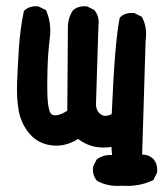

<svg xmlns="http://www.w3.org/2000/svg" viewBox="-20 -463 540 620"><path d="M374 136.7Q330.6 140.6 295.4 122.1L293.5 121.1L292.5 119.6Q285.2 111.3 282.2 100.6Q279.3 89.8 280.3 77.1V75.2L281.2 73.7L291 54.2L292 52.2L293.9 50.8Q314.5 36.1 341.8 37.6L339.8 11.2Q320.3 15.1 294.9 12.2Q279.3 10.3 263.4 3.7Q247.6 -2.9 231.9 -14.2Q192.4 10.7 150.4 6.8Q104.5 2.4 76.7 -29.8Q49.3 -61 41 -102.5Q33.2 -142.6 35.2 -195.8Q37.1 -247.6 41 -307.1Q44.9 -367.7 56.6 -424.8L57.6 -428.2L60.1 -430.2Q76.7 -444.8 102.5 -442.4H104.5L106 -441.4L125.5 -431.6L128.9 -430.2L129.9 -426.8Q147 -387.2 140.6 -337.9Q134.8 -291 133.3 -237.3Q131.8 -183.6 133.3 -149.4Q134.8 -116.7 141.6 -100.6Q146.5 -89.4 161.1 -90.8Q169.4 -91.3 178.5 -95.2Q187.5 -99.1 197.3 -105.5Q198.2 -228 198.7 -294.9Q199.2 -361.8 199.2 -375Q199.2 -384.8 200.9 -393.8Q202.6 -402.8 206.1 -411.6Q209.5 -420.4 214.4 -428.2L215.3 -429.2L216.3 -430.2Q232.9 -444.8 259.8 -442.4H261.7L263.2 -441.4L282.7 -431.6L284.7 -430.7L286.1 -428.7Q301.8 -408.2 297.9 -380.9L290 -127.9Q290 -103.5 306.2 -93.3Q319.8 -84 340.8 -94.7Q350.6 -327.1 366.2 -403.3L367.2 -406.7L369.6 -408.7Q386.2 -423.3 412.1 -420.9H414.1L415.5 -419.9L435.1 -410.2L438 -408.7L439.5 -405.8Q456.1 -374 450.2 -332L439 36.1Q459.5 36.1 474.1 49.3L474.6 49.8L475.1 50.3Q489.7 66.9 487.3 92.8V94.7L486.3 96.2L476.6 115.7L475.1 118.7L471.7 120.1Q427.2 140.6 374 136.7Z"/></svg>

Font: NaikaiFont
Style: Bold
Weight: 700
Version: Version 1.89